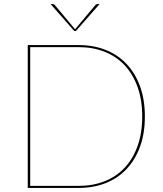

<svg xmlns="http://www.w3.org/2000/svg" viewBox="-20 -921 800 941"><path d="M690 -350Q690 -267 666.2 -202Q642.5 -137 599.8 -92Q557 -47 497.5 -23.5Q438 0 366 0H116V-700H366Q438 -700 497.5 -676.5Q557 -653 599.8 -608Q642.5 -563 666.2 -498Q690 -433 690 -350ZM677 -350Q677 -431.5 654.2 -494.8Q631.5 -558 590.5 -601.5Q549.5 -645 492.2 -667.5Q435 -690 366 -690H128V-10H366Q435 -10 492.2 -32.5Q549.5 -55 590.5 -98.5Q631.5 -142 654.2 -205.2Q677 -268.5 677 -350ZM468 -901 352 -769H344L228 -901H238Q240.5 -901 243 -900.2Q245.5 -899.5 248 -897L346 -780L348 -777L350 -780L448 -897Q450.5 -899.5 453 -900.2Q455.5 -901 458 -901Z"/></svg>

Font: Lato 2
Style: Regular
Weight: 100
Designer: Lukasz Dziedzic with Adam Twardoch and Botio Nikoltchev
Foundry: tyPoland Lukasz Dziedzic
Version: Version 2.015; 2015-08-06; http://www.latofonts.com/